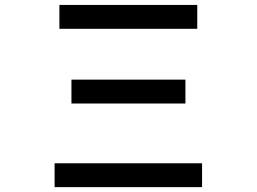

<svg xmlns="http://www.w3.org/2000/svg" viewBox="-20 -769 1040 778"><path d="M201.2 -10.7V-107.4H798.8V-10.7ZM220.7 -652.3V-749H779.3V-652.3ZM269.5 -349.6V-446.3H731.4V-349.6Z"/></svg>

Font: MotoyaLCedar
Style: W3 mono
Weight: 400
Version: Version 1.01